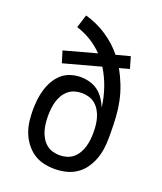

<svg xmlns="http://www.w3.org/2000/svg" viewBox="-138 -824 775 920"><g transform="rotate(20 250.0 -363.5)"><path d="M250 8Q221 8 193 1.5Q165 -5 141.5 -21Q118 -37 100.5 -60.5Q83 -84 73 -110.5Q63 -137 59.5 -165.5Q56 -194 56 -223Q56 -249 59 -275Q62 -301 69.5 -326.5Q77 -352 90 -375Q103 -398 122.5 -415.5Q142 -433 167.5 -441Q193 -449 219 -449Q242 -449 265.5 -442.5Q289 -436 307.5 -422Q326 -408 339.5 -388Q353 -368 362 -346Q356 -395 340 -442Q324 -489 298 -531L110 -480L92 -539L257 -584Q229 -613 194 -634.5Q159 -656 120 -668L141 -735Q199 -719 250 -685.5Q301 -652 338 -606L409 -625L426 -566L375 -552Q394 -518 408.5 -481Q423 -444 431 -405Q439 -366 441.5 -327Q444 -288 444 -248V-221Q444 -192 440 -164Q436 -136 426 -109.5Q416 -83 399 -59.5Q382 -36 358 -20.5Q334 -5 306 1.5Q278 8 250 8ZM250 -62Q269 -62 287 -67.5Q305 -73 319 -85Q333 -97 342.5 -113.5Q352 -130 357 -147.5Q362 -165 364 -183.5Q366 -202 366 -220Q366 -239 364 -257.5Q362 -276 357 -293.5Q352 -311 342.5 -327.5Q333 -344 319 -356Q305 -368 287 -373.5Q269 -379 250 -379Q231 -379 213 -373.5Q195 -368 181 -356Q167 -344 157.5 -328Q148 -312 143 -294Q138 -276 136 -257.5Q134 -239 134 -221Q134 -202 136 -183.5Q138 -165 143 -147.5Q148 -130 157.5 -113.5Q167 -97 181 -85Q195 -73 213 -67.5Q231 -62 250 -62Z"/></g></svg>

Font: Iosevka Fixed
Style: Regular
Weight: 400
Monospace: yes
Designer: Belleve Invis
Foundry: Belleve Invis
Version: Version 33.2.4